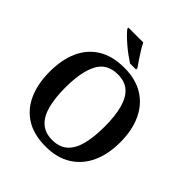

<svg xmlns="http://www.w3.org/2000/svg" viewBox="-248 -1094 1266 1266"><g transform="rotate(45 385.0 -460.5)"><path d="M385 10Q274 10 201 -36Q128 -82 91.5 -165Q55 -248 55 -359Q55 -470 91.5 -552Q128 -634 201.5 -679.5Q275 -725 386 -725Q492 -725 565 -679.5Q638 -634 676 -551.5Q714 -469 714 -358Q714 -247 676 -164.5Q638 -82 564.5 -36Q491 10 385 10ZM385 -51Q453 -51 493 -87.5Q533 -124 550.5 -192.5Q568 -261 568 -358Q568 -455 550 -523.5Q532 -592 492.5 -628Q453 -664 386 -664Q286 -664 244 -584Q202 -504 202 -358Q202 -261 220 -192.5Q238 -124 278.5 -87.5Q319 -51 385 -51ZM392 -771Q370 -785 343.5 -804.5Q317 -824 291.5 -846Q266 -868 246 -888Q226 -908 217 -921V-931H355Q366 -909 382.5 -882Q399 -855 416.5 -829Q434 -803 448 -784V-771Z"/></g></svg>

Font: Noto Serif Hebrew SemiBold
Style: Regular
Weight: 600
Version: Version 2.003